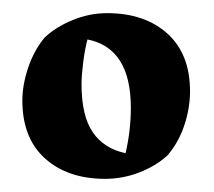

<svg xmlns="http://www.w3.org/2000/svg" viewBox="-20 -714 325 292"><path d="M269 -575Q269 -550 260.5 -524Q252 -498 235 -478Q218 -462 192.5 -452Q167 -442 140 -442Q83 -442 48.5 -473Q14 -504 14 -561Q14 -585 23 -611.5Q32 -638 48 -657Q65 -673 90.5 -683.5Q116 -694 143 -694Q200 -694 234.5 -663Q269 -632 269 -575ZM171 -481Q179 -516 179 -550Q179 -641 113 -654Q109 -639 106.5 -619Q104 -599 104 -586Q104 -538 121 -513Q138 -488 171 -481Z"/></svg>

Font: Rakkas
Style: Regular
Weight: 400
Designer: Zeynep Akay
Foundry: Zeynep Akay
Version: Version 2.000